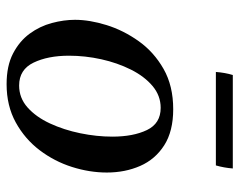

<svg xmlns="http://www.w3.org/2000/svg" viewBox="-90 -606 708 567"><g transform="rotate(90 263.5 -322.0)"><path d="M489 -284Q489 -233 472.5 -181Q456 -129 423 -85.5Q390 -42 341 -15Q292 12 228 12Q174 12 137.5 -7Q101 -26 79 -56Q57 -86 47.5 -121.5Q38 -157 38 -190Q38 -233 53.5 -283Q69 -333 101 -378Q133 -423 183 -451.5Q233 -480 302 -480Q367 -480 408.5 -453.5Q450 -427 469.5 -382.5Q489 -338 489 -284ZM383 -300Q383 -362 363.5 -402.5Q344 -443 298 -443Q262 -443 233.5 -419Q205 -395 185 -355Q165 -315 154.5 -267.5Q144 -220 144 -172Q144 -110 164.5 -67.5Q185 -25 232 -25Q269 -25 297 -50Q325 -75 344 -116Q363 -157 373 -205.5Q383 -254 383 -300ZM201 -656H477Q475 -630 468 -606H192Q194 -633 201 -656Z"/></g></svg>

Font: Castoro
Style: Italic
Weight: 400
Italic angle: -11°
Designer: John Hudson with Paul Hanslow, assisted by Kaja Sojewska.
Foundry: Tiro Typeworks Ltd.
Version: Version 2.04